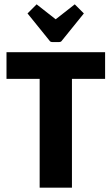

<svg xmlns="http://www.w3.org/2000/svg" viewBox="-20 -866 515 886"><path d="M312 0H163V-502H10V-625H465V-502H312ZM237 -777 325 -846 367 -804 266 -679Q262 -672 253 -672H221Q212 -672 208 -679L107 -804L149 -846Z"/></svg>

Font: Changa SemiBold
Style: Regular
Weight: 600
Designer: Eduardo Rodriguez Tunni
Foundry: Eduardo Rodriguez Tunni
Version: Version 2.002; ttfautohint (v1.5) -l 8 -r 50 -G 150 -x 14 -H